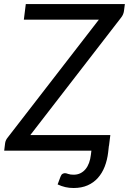

<svg xmlns="http://www.w3.org/2000/svg" viewBox="-32 -736 630 938"><path d="M573.5 -681.5Q571 -664.5 560 -650.5L116 -76H507L500.5 -24L500 -23.5L496.5 7.5Q492 46 479.5 78Q467 110 446.2 133.2Q425.5 156.5 396 169.5Q366.5 182.5 327.5 182.5Q306 182.5 287.5 178.2Q269 174 249.5 165L263.5 127.5Q267.5 116.5 273.8 113.2Q280 110 285 110Q291 110 301.2 113.8Q311.5 117.5 327.5 117.5Q346.5 117.5 361 110.2Q375.5 103 386 90.2Q396.5 77.5 403 59.8Q409.5 42 412 20.5L414.5 0H-11.5L-7 -36.5Q-6 -44 -2.8 -51Q0.5 -58 5.5 -64L451 -640H84.5L94 -716H578Z"/></svg>

Font: Lato 2
Style: Italic
Weight: 400
Italic angle: -7°
Designer: Lukasz Dziedzic with Adam Twardoch and Botio Nikoltchev
Foundry: tyPoland Lukasz Dziedzic
Version: Version 2.015; 2015-08-06; http://www.latofonts.com/